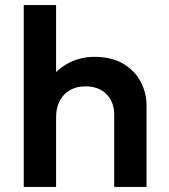

<svg xmlns="http://www.w3.org/2000/svg" viewBox="-20 -740 668 760"><path d="M74 0V-720H202V-394.5L175.5 -424.5Q208.5 -469 254.5 -492Q300.5 -515 353.5 -515Q422.5 -515 468.2 -487.5Q514 -460 537 -416Q560 -372 560 -323V0H432V-286.5Q432 -336 401.8 -367Q371.5 -398 319 -398Q284 -398.5 257.5 -383.5Q231 -368.5 216.5 -340.8Q202 -313 202 -276V0Z"/></svg>

Font: Geologica Medium
Style: Regular
Weight: 500
Designer: Sindre Bremnes, Frode Helland
Foundry: Monokrom Skriftforlag AS
Version: Version 1.010;gftools[0.9.28]